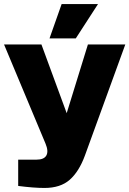

<svg xmlns="http://www.w3.org/2000/svg" viewBox="-30 -750 640 950"><path d="M0 0ZM190 180Q137 180 60 170V40H150Q188 40 199.5 19Q211 -2 195 -40L-10 -530H175L300 -190L405 -530H590L390 20Q361 99 315 139.5Q269 180 190 180ZM215 -560 275 -730H455L345 -560Z"/></svg>

Font: Russo One
Style: Regular
Weight: 400
Designer: Jovanny lemonad
Foundry: Jovanny Lemonad
Version: Version 1.001